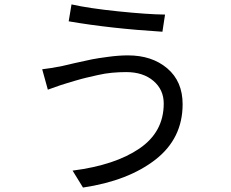

<svg xmlns="http://www.w3.org/2000/svg" viewBox="-20 -801 1040 864"><path d="M716.8 -335Q716.8 -397.5 670.4 -437Q624 -476.6 547.9 -476.6Q515.6 -476.6 483.9 -473.6Q452.1 -470.7 418.5 -462.9Q384.8 -455.1 367.7 -451.2Q350.6 -447.3 315.4 -437Q280.3 -426.8 278.3 -425.8Q262.7 -421.9 195.3 -397.5L169.9 -489.3Q206.1 -493.2 259.8 -503.9Q262.7 -504.9 316.4 -517.1Q370.1 -529.3 395 -534.2Q419.9 -539.1 467.8 -545.4Q515.6 -551.8 555.7 -551.8Q664.1 -551.8 732.9 -493.2Q801.8 -434.6 801.8 -332Q801.8 -177.7 679.2 -82.5Q556.6 12.7 353.5 43L306.6 -33.2Q497.1 -57.6 606.9 -132.3Q716.8 -207 716.8 -335ZM301.8 -781.2Q378.9 -763.7 511.2 -750Q643.6 -736.3 722.7 -735.4L710.9 -658.2Q474.6 -672.9 289.1 -705.1Z"/></svg>

Font: GenYoGothic TW TTF Regular
Style: Regular
Weight: 400
Version: Version 1.300